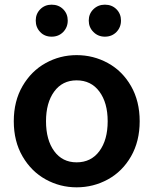

<svg xmlns="http://www.w3.org/2000/svg" viewBox="-20 -789 657 822"><path d="M39 -270Q39 -356 76.5 -420.5Q114 -485 175.5 -519Q237 -553 308 -553Q380 -553 442 -519Q504 -485 541 -420.5Q578 -356 578 -270Q578 -184 541 -119.5Q504 -55 442 -21Q380 13 308 13Q237 13 175.5 -21Q114 -55 76.5 -119.5Q39 -184 39 -270ZM441 -270Q441 -349 405.5 -397Q370 -445 308 -445Q247 -445 212 -397Q177 -349 177 -270Q177 -190 212 -142Q247 -94 308 -94Q370 -94 405.5 -142Q441 -190 441 -270ZM360 -701Q360 -730 380 -749.5Q400 -769 429 -769Q459 -769 478.5 -749.5Q498 -730 498 -701Q498 -672 478.5 -652Q459 -632 429 -632Q400 -632 380 -652Q360 -672 360 -701ZM133 -701Q133 -730 152.5 -749.5Q172 -769 201 -769Q231 -769 250.5 -749.5Q270 -730 270 -701Q270 -672 250.5 -652Q231 -632 201 -632Q171 -632 152 -652Q133 -672 133 -701Z"/></svg>

Font: Nebula Sans Semibold
Style: Regular
Weight: 600
Designer: Paul D. Hunt for Adobe (as Source Sans)
Foundry: Nebula Entertainment & Broadcasting LLC
Version: Version 1.010